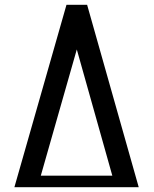

<svg xmlns="http://www.w3.org/2000/svg" viewBox="-20 -780 640 800"><path d="M448 -48H150L300 -574ZM257 -760 40 0H558L343 -760Z"/></svg>

Font: LXGW Marker Gothic
Style: Regular
Weight: 400
Version: Version 1.001